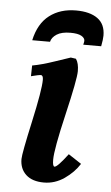

<svg xmlns="http://www.w3.org/2000/svg" viewBox="-51 -719 437 756"><g transform="rotate(5 167.5 -341.0)"><path d="M214.4 -497.1 234.9 -494.1Q246.6 -477.5 246.6 -445.8Q246.6 -414.1 213.4 -272.9Q180.2 -131.8 180.2 -90.3Q180.2 -63.5 188 -63.5Q199.2 -63.5 239.7 -117.2L291 -83.5Q269.5 -49.3 232.2 -23.4Q194.8 2.4 151.4 2.4Q105.5 2.4 80.6 -20.5Q55.7 -43.5 55.7 -82Q55.7 -103.5 84 -231.9Q112.3 -360.4 112.3 -399.9Q112.3 -418 103 -418Q94.2 -418 64.5 -410.2L65.4 -452.6Q102.1 -459 155.5 -477.3Q209 -495.6 214.4 -497.1ZM204.6 -594.2Q169.9 -594.2 150.6 -581.8Q131.3 -569.3 127.4 -551.8H57.1Q71.8 -618.7 114.3 -651.1Q156.7 -683.6 219.2 -683.6Q273.9 -683.6 304.4 -661.6Q335 -639.6 335 -594.2Q335 -579.6 329.6 -551.8H258.8Q261.7 -563 261.7 -567.4Q261.7 -578.6 247.8 -586.4Q233.9 -594.2 204.6 -594.2Z"/></g></svg>

Font: Flanker
Style: Bold Italic
Weight: 700
Italic angle: -12°
Designer: Flanker
Version: Version 2.000